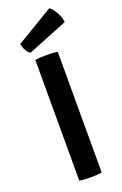

<svg xmlns="http://www.w3.org/2000/svg" viewBox="-174 -967 652 1022"><g transform="rotate(-20 152.0 -456.0)"><path d="M88 -683Q102.5 -686 120.5 -686.8Q138.5 -687.5 151 -687.5Q165 -687.5 182.5 -686.8Q200 -686 215 -683V0Q200 3 182.5 3.8Q165 4.5 151 4.5Q138.5 4.5 120.5 3.8Q102.5 3 88 0ZM252 -917Q268.5 -905 285 -876.5Q301.5 -848 304 -819.5L77.5 -728.5Q63.5 -736.5 53.5 -755.2Q43.5 -774 41.5 -790.5Z"/></g></svg>

Font: Signika Negative SC SemiBold
Style: Regular
Weight: 600
Designer: Anna Giedryś
Foundry: Anna Giedryś
Version: Version 2.000; ttfautohint (v1.8.3) -l 8 -r 50 -G 200 -x 9 -